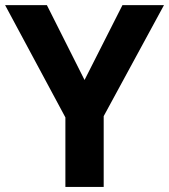

<svg xmlns="http://www.w3.org/2000/svg" viewBox="-20 -734 664 754"><path d="M312 -419.9 460.9 -713.9H624L387.2 -277.8V0H236.8V-272.9L0 -713.9H164.1Z"/></svg>

Font: CAA NEO Sans
Style: Bold
Weight: 700
Version: Version 1.10